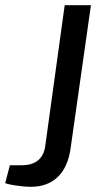

<svg xmlns="http://www.w3.org/2000/svg" viewBox="-30 -710 395 739"><path d="M320 -690 242 -141Q232 -67 192.5 -29Q153 9 89 9Q74 9 55 7Q36 5 18.5 2Q1 -1 -10 -5L8 -74H54Q94 -74 116.5 -93Q139 -112 144 -147L219 -690Z"/></svg>

Font: Exo 2 Medium
Style: Italic
Weight: 500
Italic angle: -8°
Designer: Natanael Gama
Foundry: Natanael Gama
Version: Version 2.010